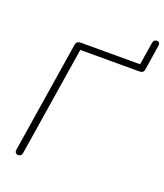

<svg xmlns="http://www.w3.org/2000/svg" viewBox="-156 -965 921 1075"><g transform="rotate(20 305.0 -427.5)"><path d="M80 6Q70 6 64.5 -0.5Q59 -7 61 -20L166 -682Q168 -694 175 -699.5Q182 -705 193 -705H548L570 -841Q573 -861 593 -861Q602 -861 606.5 -854.5Q611 -848 609 -837L586 -689Q585 -677 577.5 -671.5Q570 -666 559 -666H206L103 -16Q102 -6 96.5 0Q91 6 80 6Z"/></g></svg>

Font: Nunito ExtraLight
Style: Italic
Weight: 200
Italic angle: -9°
Designer: Vernon Adams
Foundry: Vernon Adams
Version: Version 3.602